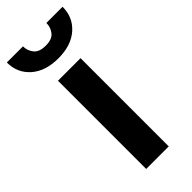

<svg xmlns="http://www.w3.org/2000/svg" viewBox="-272 -775 813 813"><g transform="rotate(-45 135.0 -368.0)"><path d="M202 -528.3V0H66.8V-528.3ZM205.2 -736H302.1Q302.1 -673.1 257.2 -633.5Q212.3 -593.9 135.5 -593.9Q58.3 -593.9 13.3 -633.5Q-31.7 -673.1 -31.7 -736H64.9Q64.9 -710.2 81 -689.9Q97 -669.7 135.5 -669.7Q173.7 -669.7 189.5 -689.9Q205.2 -710.2 205.2 -736Z"/></g></svg>

Font: Vazirmatn
Style: Regular
Weight: 400
Designer: Saber Rastikerdar
Foundry: Saber Rastikerdar
Version: Version 33.003;September 2, 2022;FontCreator 14.0.0.2862 64-